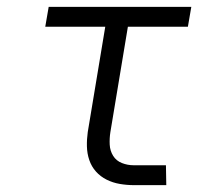

<svg xmlns="http://www.w3.org/2000/svg" viewBox="-20 -540 640 560"><path d="M371 0Q350 0 329.5 -3.5Q309 -7 291 -16Q273 -25 260 -39.5Q247 -54 240.5 -73Q234 -92 233.5 -113Q233 -134 236 -155L287 -462H112L122 -520H538L528 -462H353L302 -155Q299 -136 300 -118Q301 -100 310 -85.5Q319 -71 335.5 -64.5Q352 -58 370 -58H464L465 0Z"/></svg>

Font: Iosevka Etoile Light
Style: Italic
Weight: 300
Italic angle: -9°
Designer: Belleve Invis
Foundry: Belleve Invis
Version: Version 22.1.2; ttfautohint (v1.8.4)